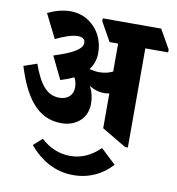

<svg xmlns="http://www.w3.org/2000/svg" viewBox="-90 -715 915 994"><g transform="rotate(10 367.5 -217.5)"><path d="M253 -55C332 -55 388 -105 388 -180C388 -214 381 -243 366 -271C389 -256 415 -247 445 -247C454 -247 464 -248 472 -250V-67L600 9H615V-512H735V-527L678 -627H371V-612L427 -512H472V-365C454 -356 431 -349 402 -349C384 -349 367 -352 349 -356C369 -382 379 -411 379 -446C379 -489 366 -531 342 -563C310 -605 264 -634 202 -634C161 -634 122 -623 82 -604L145 -478C188 -499 230 -514 260 -514C286 -514 299 -503 299 -485C299 -450 244 -422 152 -393L210 -274C236 -282 259 -291 279 -301C288 -285 292 -269 292 -249C292 -209 264 -183 221 -183C155 -183 116 -232 78 -337L9 -313C55 -165 122 -55 253 -55ZM360 199C445 199 514 164 563 109L484 35C439 79 388 104 328 104C272 104 219 83 174 41L128 82C191 156 268 199 360 199Z"/></g></svg>

Font: Noto Serif Devanagari Condensed Black
Style: Regular
Weight: 900
Width: 3
Designer: Universal Thirst, Indian Type Foundry and the Monotype Design Team
Foundry: Monotype Imaging Inc.
Version: Version 2.004